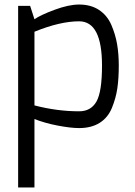

<svg xmlns="http://www.w3.org/2000/svg" viewBox="-20 -557 594 847"><path d="M60 270V-531H113L132 -472Q157 -490 220 -513.5Q283 -537 329 -537Q381 -537 417 -513Q453 -489 471 -447.5Q489 -406 496.5 -362.5Q504 -319 504 -268Q504 -210 497.5 -166.5Q491 -123 473.5 -80.5Q456 -38 419.5 -15Q383 8 329 8Q292 8 234.5 -3Q177 -14 132 -32V270ZM132 -92Q232 -66 329 -66Q381 -66 405.5 -109Q430 -152 430 -268Q430 -463 329 -463Q245 -463 132 -417Z"/></svg>

Font: Mina
Style: Regular
Weight: 400
Version: Version 1.000